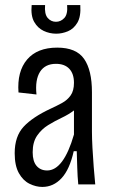

<svg xmlns="http://www.w3.org/2000/svg" viewBox="-20 -728 447 758"><path d="M147 10Q122 10 96.5 -2.5Q71 -15 54.5 -44.5Q38 -74 38 -123Q38 -190 73.5 -228Q109 -266 180 -299Q204 -310 225 -321.5Q246 -333 259 -351.5Q272 -370 272 -401Q272 -437 253.5 -456.5Q235 -476 201 -476Q158 -476 138 -444.5Q118 -413 124 -355L53 -363Q47 -446 87 -493Q127 -540 206 -540Q281 -540 312 -495.5Q343 -451 343 -364V-209Q343 -182 345 -144.5Q347 -107 350 -68.5Q353 -30 356 0H289Q286 -31 285 -65.5Q284 -100 283 -131H271Q255 -59 223 -24.5Q191 10 147 10ZM166 -55Q231 -55 272 -197V-292Q251 -276 223.5 -263Q196 -250 170 -234Q144 -218 126.5 -192.5Q109 -167 109 -127Q109 -91 124.5 -73Q140 -55 166 -55ZM105 -708H158Q155 -673 168 -657.5Q181 -642 201 -642Q220 -642 234 -657Q248 -672 245 -708H297Q300 -663 285.5 -638.5Q271 -614 248 -604.5Q225 -595 202 -595Q176 -595 152.5 -606Q129 -617 115 -641.5Q101 -666 105 -708Z"/></svg>

Font: Bricolage Grotesque 12pt Condensed Light
Style: Regular
Weight: 300
Width: 3
Designer: Mathieu Triay
Foundry: Atelier Triay
Version: Version 1.001; ttfautohint (v1.8.4.7-5d5b);gftools[0.9.33.de